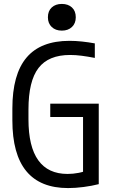

<svg xmlns="http://www.w3.org/2000/svg" viewBox="-20 -948 590 978"><path d="M327 10Q43 10 43 -335V-395Q43 -569 115 -654.5Q187 -740 334 -740Q365 -740 397.5 -736.5Q430 -733 463 -727V-653Q427 -660 396 -664Q365 -668 337 -668Q227 -668 176 -601.5Q125 -535 125 -390V-340Q125 -201 175 -131.5Q225 -62 324 -62Q352 -62 380.5 -67.5Q409 -73 436 -85L403 -44V-352H236V-420H483V-10Q448 -1 406 4.5Q364 10 327 10ZM295 -792Q263 -792 243.5 -810.5Q224 -829 224 -860Q224 -892 243.5 -910Q263 -928 295 -928Q327 -928 346.5 -910Q366 -892 366 -860Q366 -829 346.5 -810.5Q327 -792 295 -792Z"/></svg>

Font: M PLUS Code Latin SemiExpanded
Style: Regular
Weight: 400
Width: 6
Designer: Coji Morishita
Foundry: UNDERFOREST DESIGN
Version: Version 1.002; ttfautohint (v1.8.3)